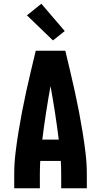

<svg xmlns="http://www.w3.org/2000/svg" viewBox="-20 -1006 540 1026"><path d="M56 0V-74Q56 -130 62.5 -185.5Q69 -241 78 -296.5Q87 -352 97.5 -407Q108 -462 120 -516.5Q132 -571 145 -626Q158 -681 171 -735H329Q342 -681 355 -626Q368 -571 380 -516.5Q392 -462 402.5 -407Q413 -352 422 -296.5Q431 -241 437.5 -185.5Q444 -130 444 -74V0H307V-74Q307 -92 306.5 -110Q306 -128 305 -146H195Q194 -128 193.5 -110Q193 -92 193 -74V0ZM206 -260H294Q285 -332 274 -403.5Q263 -475 250 -546Q237 -475 226 -403.5Q215 -332 206 -260ZM263 -790 124 -924 201 -986 326 -840Z"/></svg>

Font: Iosevka Curly Heavy
Style: Regular
Weight: 900
Monospace: yes
Designer: Belleve Invis
Foundry: Belleve Invis
Version: Version 22.1.2; ttfautohint (v1.8.4)